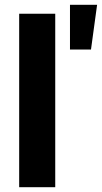

<svg xmlns="http://www.w3.org/2000/svg" viewBox="-20 -785 427 805"><path d="M211.6 0H60.4V-727.3H211.6ZM273.4 -764.9H387.1L361.5 -577.4H273.4Z"/></svg>

Font: Cannonade
Style: Bold
Weight: 700
Designer: Rasmus Andersson
Foundry: rsms
Version: Version 3.012;git-f93a4a705